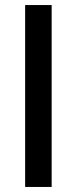

<svg xmlns="http://www.w3.org/2000/svg" viewBox="-20 -740 304 760"><path d="M184.5 0V-720H79.5V0Z"/></svg>

Font: Vela Sans SemBd
Style: Regular
Weight: 600
Designer: Principal design: Mikhail Sharanda - project Manrope.
Design modification: Ravid Balaliev
Foundry: Mikhail Sharanda
Version: Version 1.001